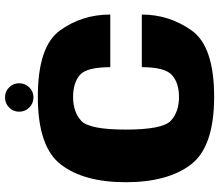

<svg xmlns="http://www.w3.org/2000/svg" viewBox="-73 -775 852 746"><g transform="rotate(-90 353.0 -402.0)"><path d="M350 4Q545.5 4 607.5 -83.2Q669.5 -170.5 669.5 -277H465Q465 -187 434.2 -159.8Q403.5 -132.5 348.5 -132.5Q292 -132.5 257.2 -164Q222.5 -195.5 222.5 -339.5Q222.5 -482 257.2 -513Q292 -544 348.5 -544Q404 -544 434.5 -517.8Q465 -491.5 465 -399.5H669.5Q669.5 -509.5 607.5 -595.2Q545.5 -681 350 -681Q155.5 -681 86.8 -591.5Q18 -502 18 -339.5Q18 -176.5 86.8 -86.2Q155.5 4 350 4ZM347.5 -698Q370.5 -698 386.5 -714.2Q402.5 -730.5 402.5 -753.5Q402.5 -776.5 386.5 -792.5Q370.5 -808.5 347.5 -808.5Q324.5 -808.5 308.2 -792.5Q292 -776.5 292 -753.5Q292 -730.5 308.2 -714.2Q324.5 -698 347.5 -698Z"/></g></svg>

Font: Anybody UltraCondensed Thin ExtraBold
Style: Regular
Weight: 800
Version: Version 1.111